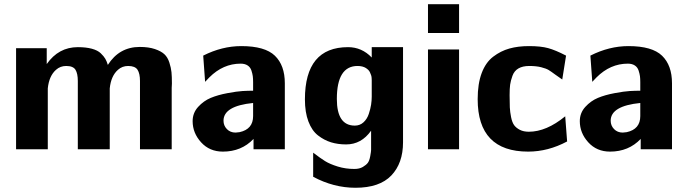

<svg xmlns="http://www.w3.org/2000/svg" viewBox="-20 -706 3263 908"><path d="M56 0V-478H201V-403Q257 -483 348 -483Q387 -483 414.5 -475.5Q442 -468 456.5 -454Q471 -440 478 -428Q485 -416 490 -399Q544 -484 641 -484Q683 -484 712.5 -474Q742 -464 757.5 -449.5Q773 -435 781 -410Q789 -385 791 -364.5Q793 -344 793 -311Q793 -307 792.5 -300.5Q792 -294 792 -291V0H642V-323Q642 -358 630.5 -376Q619 -394 586 -394Q558 -394 538 -376Q505 -347 499 -288V0H348V-323Q348 -358 337 -376Q326 -394 293 -394Q265 -394 245 -376Q212 -347 206 -288V0Z M891 -133Q891 -172 917 -200.5Q943 -229 976.5 -243Q1010 -257 1055.5 -265.5Q1101 -274 1127 -275.5Q1153 -277 1177 -277V-317Q1177 -334 1175.5 -345.5Q1174 -357 1169 -372.5Q1164 -388 1151 -396.5Q1138 -405 1118 -405Q1035 -405 970 -340L950 -319L941 -443Q1030 -488 1121 -488Q1233 -488 1280 -442.5Q1327 -397 1327 -312V0H1179V-49Q1122 11 1034 11Q971 11 931 -33Q891 -77 891 -133ZM1037 -135Q1037 -112 1053 -95.5Q1069 -79 1094 -79Q1099 -79 1113 -81Q1177 -95 1177 -157V-219Q1037 -205 1037 -135Z M1422 -236Q1422 -483 1626 -483Q1691 -483 1738 -434V-483H1886V-33Q1886 66 1830.5 124Q1775 182 1661 182Q1558 182 1461 130V16Q1495 42 1517.5 56Q1540 70 1577 81.5Q1614 93 1656 93Q1680 93 1696 83.5Q1712 74 1719.5 64Q1727 54 1731 32Q1735 10 1735 3Q1735 -4 1735 -26V-88Q1689 -23 1617 -23Q1578 -23 1545.5 -33Q1513 -43 1484 -65.5Q1455 -88 1438.5 -131.5Q1422 -175 1422 -236ZM1573 -238Q1573 -112 1658 -112Q1682 -112 1699 -127.5Q1716 -143 1724 -167Q1732 -191 1735 -211Q1738 -231 1738 -249V-310V-316Q1738 -322 1738 -326Q1738 -330 1737.5 -337.5Q1737 -345 1735 -350.5Q1733 -356 1730 -363Q1727 -370 1722 -375Q1717 -380 1710 -384.5Q1703 -389 1693 -391.5Q1683 -394 1671 -394Q1573 -394 1573 -238Z M2004 0V-472H2151V0ZM2004 -550V-686H2151V-550Z M2239 -237Q2239 -310 2258 -360.5Q2277 -411 2312.5 -438Q2348 -465 2389 -476.5Q2430 -488 2482 -488Q2537 -488 2572 -478.5Q2607 -469 2657 -443L2639 -330Q2625 -339 2605.5 -353.5Q2586 -368 2574.5 -375Q2563 -382 2539.5 -388Q2516 -394 2483 -394Q2452 -394 2432 -382.5Q2412 -371 2403.5 -347.5Q2395 -324 2392.5 -305.5Q2390 -287 2390 -256Q2390 -220 2391 -198.5Q2392 -177 2397 -152Q2402 -127 2411.5 -114Q2421 -101 2438.5 -92Q2456 -83 2481 -83Q2564 -83 2653 -156L2662 -37Q2572 11 2478 11Q2239 11 2239 -237Z M2722 -133Q2722 -172 2748 -200.5Q2774 -229 2807.5 -243Q2841 -257 2886.5 -265.5Q2932 -274 2958 -275.5Q2984 -277 3008 -277V-317Q3008 -334 3006.5 -345.5Q3005 -357 3000 -372.5Q2995 -388 2982 -396.5Q2969 -405 2949 -405Q2866 -405 2801 -340L2781 -319L2772 -443Q2861 -488 2952 -488Q3064 -488 3111 -442.5Q3158 -397 3158 -312V0H3010V-49Q2953 11 2865 11Q2802 11 2762 -33Q2722 -77 2722 -133ZM2868 -135Q2868 -112 2884 -95.5Q2900 -79 2925 -79Q2930 -79 2944 -81Q3008 -95 3008 -157V-219Q2868 -205 2868 -135Z"/></svg>

Font: Coval
Style: Black
Weight: 1000
Foundry: Context Ltd
Version: Version 001.000